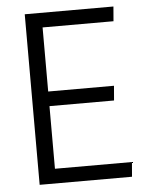

<svg xmlns="http://www.w3.org/2000/svg" viewBox="-51 -742 606 785"><g transform="rotate(-5 252.0 -350.0)"><path d="M439 -640H148V-377H418L413 -317H148V-60H464L459 0H80V-700H444Z"/></g></svg>

Font: Antic
Style: Regular
Weight: 400
Version: Version 1.0002